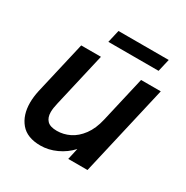

<svg xmlns="http://www.w3.org/2000/svg" viewBox="-151 -758 864 894"><g transform="rotate(30 281.5 -311.0)"><path d="M43.5 -138.2Q43.5 -168.5 51.3 -204.6L116.7 -487.8H222.7L156.2 -199.2Q148.9 -168.9 148.9 -148.4Q148.9 -119.1 164.6 -102.8Q180.2 -86.4 216.8 -86.4Q252 -86.4 284.9 -102.5Q317.9 -118.7 343.8 -153.6Q369.6 -188.5 381.8 -241.7L438.5 -487.8H544.4L432.1 0H328.6L342.3 -61Q311.5 -27.3 269.5 -8.1Q227.5 11.2 184.6 11.2Q112.8 11.2 78.1 -30.3Q43.5 -71.8 43.5 -138.2ZM217.8 -565.4 233.4 -632.8H503.4L487.8 -565.4Z"/></g></svg>

Font: Acari Sans SemiBold
Style: Italic
Weight: 600
Italic angle: -13°
Designer: Alfredo Marco Pradil and Stefan Peev
Foundry: Hanken Design Co.
Version: Version 1.045;January 11, 2019;FontCreator 11.5.0.2425 64-bi